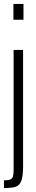

<svg xmlns="http://www.w3.org/2000/svg" viewBox="-23 -763 183 973"><path d="M45 -663V-743H96V-663ZM46 95V-510H94V79Q94 130 85 153.5Q76 177 56.5 183.5Q37 190 -3 190V151Q20 151 30 146Q40 141 43 130Q46 119 46 95Z"/></svg>

Font: Saira Ultra Condensed Light
Style: Regular
Weight: 300
Width: 1
Designer: Hector Gatti with collaboration of the Omnibus-Type team
Foundry: Omnibus-Type
Version: Version 1.001; ttfautohint (v1.8)